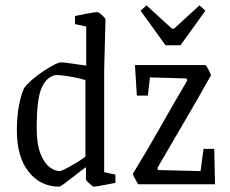

<svg xmlns="http://www.w3.org/2000/svg" viewBox="-20 -688 859 717"><path d="M208 -455Q219 -455 246 -451Q273 -447 302 -443V-589L260 -598V-628Q260 -628 271.5 -630.5Q283 -633 298.5 -636Q314 -639 327.5 -641Q341 -643 344 -643Q346 -643 353.5 -637.5Q361 -632 367.5 -625Q374 -618 374 -615L369 -428V-45L411 -36V-5Q411 -5 400 -3Q389 -1 374 2Q359 5 346.5 7Q334 9 330 9Q328 9 321 3.5Q314 -2 307.5 -8.5Q301 -15 301 -18V-64Q283 -51 261 -33.5Q239 -16 222 -3.5Q205 9 201 9Q131 9 87 -46.5Q43 -102 43 -200Q43 -254 51 -295Q59 -336 70 -359Q81 -374 100 -390.5Q119 -407 141 -421.5Q163 -436 181 -445.5Q199 -455 208 -455ZM180 -406Q147 -394 132 -351Q117 -308 117 -211Q117 -150 131 -114.5Q145 -79 165 -64Q185 -49 203 -49Q207 -49 220.5 -55.5Q234 -62 250.5 -71.5Q267 -81 280.5 -90Q294 -99 299 -103V-389Q280 -395 256.5 -399.5Q233 -404 211.5 -406.5Q190 -409 180 -406ZM496 0Q492 -6 484.5 -20Q477 -34 476 -39Q529 -125 576 -208.5Q623 -292 679 -387L677 -395L540 -399L532 -331H491L484 -445H748Q752 -440 758.5 -428Q765 -416 768 -407Q720 -321 669 -234.5Q618 -148 569 -63V-53L729 -49L740 -132H780L783 0ZM598 -519 505 -648 527 -668 622 -581H630L725 -668L747 -648L654 -519Z"/></svg>

Font: Grenze Gotisch Light
Style: Regular
Weight: 300
Designer: Renata Polastri
Foundry: Omnibus-Type
Version: Version 1.001